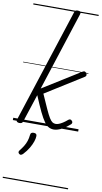

<svg xmlns="http://www.w3.org/2000/svg" viewBox="-150 -1076 866 1636"><g transform="rotate(10 282.5 -257.5)"><path d="M58 15Q46 15 38.5 9Q31 3 34 -9L354 -994Q358 -1006 364.5 -1010.5Q371 -1015 383 -1015Q400 -1015 406 -1008Q412 -1001 408 -989L187 -306L511 -508Q524 -516 532 -514Q540 -512 546 -502Q552 -494 551.5 -485Q551 -476 541 -470L217 -267Q251 -190 272.5 -142.5Q294 -95 309 -71Q324 -47 336.5 -39Q349 -31 365 -31Q377 -31 391.5 -36.5Q406 -42 424.5 -53.5Q443 -65 465 -84Q474 -91 481.5 -90Q489 -89 495 -82Q502 -76 502.5 -67.5Q503 -59 495 -51Q461 -21 434.5 -6Q408 9 389 14Q370 19 357 19Q334 19 314 9Q294 -1 273.5 -29Q253 -57 228 -109Q203 -161 168 -245L89 -4Q86 6 79 10.5Q72 15 58 15ZM104 275Q96 269 95 261.5Q94 254 100 246Q120 221 133.5 199Q147 177 155 153Q163 129 166 99Q167 86 174.5 81Q182 76 194 76Q209 76 215.5 82.5Q222 89 221 101Q221 119 212 146.5Q203 174 184.5 205.5Q166 237 137 268Q129 276 120.5 279Q112 282 104 275ZM0 490H565V500H0ZM0 -20H565V0H0ZM0 -505H565V-500H0ZM0 -1010H565V-1000H0Z"/></g></svg>

Font: Playwrite RO Guides
Style: Regular
Weight: 400
Designer: Veronika Burian, José Scaglione
Foundry: TypeTogether
Version: Version 1.003